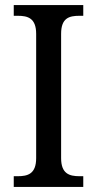

<svg xmlns="http://www.w3.org/2000/svg" viewBox="-20 -734 381 754"><path d="M34 0H307V-42H292C252 -42 220 -52 220 -113V-601C220 -663 251 -672 292 -672H307V-714H34V-672H50C89 -672 122 -663 122 -601V-113C122 -51 89 -42 50 -42H34Z"/></svg>

Font: Noto Serif Bengali SemiCondensed
Style: Regular
Weight: 400
Width: 4
Designer: Juan Bruce, Universal Thirst, Indian Type Foundry and the Monotype Design Team.
Foundry: Monotype Imaging Inc.
Version: Version 2.003